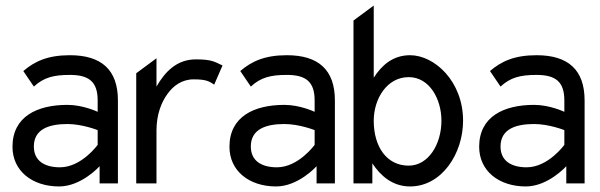

<svg xmlns="http://www.w3.org/2000/svg" viewBox="-20 -661 2164 692"><path d="M25 -132C25 -45 96 11 193 11C274 11 339 -62 339 -62V0H405V-299C405 -410 345 -462 232 -462C152 -462 105 -440 64 -405L102 -349C138 -382 173 -391 232 -391C301 -391 332 -366 332 -299V-258C332 -258 280 -283 223 -283C114 -283 25 -241 25 -132ZM102 -133C102 -197 159 -214 223 -214C277 -214 332 -192 332 -192V-139C332 -139 274 -58 196 -58C141 -58 102 -81 102 -133Z M471 0H544V-191C544 -247 561 -292 584 -323C604 -351 635 -375 678 -375C723 -375 734 -368 752 -356L782 -425C754 -438 744 -447 686 -447C616 -447 574 -401 544 -349V-451L471 -397Z M807 -132C807 -45 878 11 975 11C1056 11 1121 -62 1121 -62V0H1187V-299C1187 -410 1127 -462 1014 -462C934 -462 887 -440 846 -405L884 -349C920 -382 955 -391 1014 -391C1083 -391 1114 -366 1114 -299V-258C1114 -258 1062 -283 1005 -283C896 -283 807 -241 807 -132ZM884 -133C884 -197 941 -214 1005 -214C1059 -214 1114 -192 1114 -192V-139C1114 -139 1056 -58 978 -58C923 -58 884 -81 884 -133Z M1254 0H1322V-72C1352 -27 1395 11 1458 11C1572 11 1649 -107 1649 -226C1649 -368 1546 -462 1458 -462C1396 -462 1356 -426 1327 -381V-641L1254 -587ZM1327 -226C1327 -304 1374 -383 1453 -383C1528 -383 1571 -304 1571 -226C1571 -141 1524 -64 1453 -64C1373 -64 1327 -133 1327 -226Z M1707 -132C1707 -45 1778 11 1875 11C1956 11 2021 -62 2021 -62V0H2087V-299C2087 -410 2027 -462 1914 -462C1834 -462 1787 -440 1746 -405L1784 -349C1820 -382 1855 -391 1914 -391C1983 -391 2014 -366 2014 -299V-258C2014 -258 1962 -283 1905 -283C1796 -283 1707 -241 1707 -132ZM1784 -133C1784 -197 1841 -214 1905 -214C1959 -214 2014 -192 2014 -192V-139C2014 -139 1956 -58 1878 -58C1823 -58 1784 -81 1784 -133Z"/></svg>

Font: Charger Sport
Style: Nrw
Weight: 400
Designer: Jasper
Foundry: Cannot Into Space Fonts
Version: Version 1.1